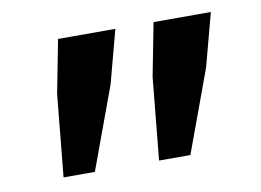

<svg xmlns="http://www.w3.org/2000/svg" viewBox="-50 -850 674 495"><g transform="rotate(-10 287.5 -603.0)"><path d="M101 -641 128 -780H278L241 -641L162 -426H80ZM351 -641 378 -780H528L491 -641L412 -426H330Z"/></g></svg>

Font: KaiGen Gothic CN Bold
Style: Bold
Weight: 700
Designer: Ryoko NISHIZUKA  (kana & ideographs); Paul D. Hunt (Latin, Greek & Cyrillic); Wenlong ZHANG  (bopomofo); Sandoll Communi
Foundry: Adobe Systems Incorporated
Version: Version 1.002.20150501